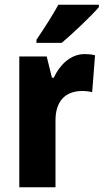

<svg xmlns="http://www.w3.org/2000/svg" viewBox="-20 -786 435 806"><path d="M395 -756V-766H225C201 -722 166 -668 133 -619V-606H239C289 -648 364 -720 395 -756ZM335 -559C275 -559 229 -511 206 -460H198L176 -549H61V0H213V-278C212 -363 256 -404 325 -404C340 -404 357 -402 367 -399L379 -554C363 -558 348 -559 335 -559Z"/></svg>

Font: Noto Sans Gurmukhi UI Condensed ExtraBold
Style: Regular
Weight: 800
Width: 3
Designer: Jelle Bosma - Monotype Design Team
Foundry: Monotype Imaging Inc.
Version: Version 2.004